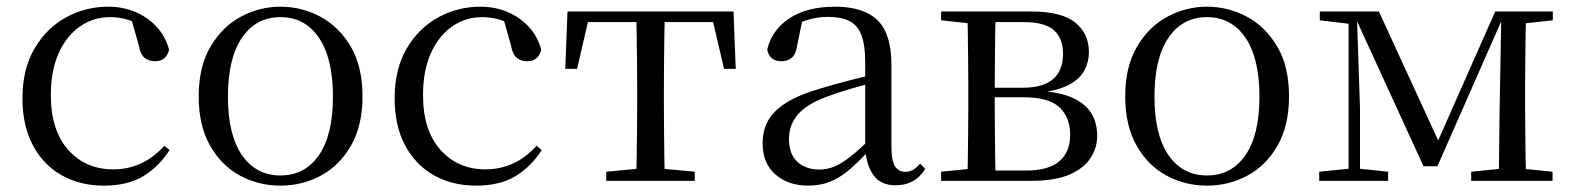

<svg xmlns="http://www.w3.org/2000/svg" viewBox="-20 -551 4795 585"><path d="M296.6 14.6Q223.8 14.6 167.8 -17.1Q111.8 -48.8 80.1 -108.5Q48.4 -168.3 48.4 -251.4Q48.4 -340.7 85.2 -403.2Q121.9 -465.8 181.5 -498.2Q241 -530.6 309.8 -530.6Q354.5 -530.6 392.7 -514.4Q430.9 -498.1 457.7 -468.8Q484.5 -439.5 495.2 -399.3Q486.3 -364.4 452.7 -364.4Q432 -364.4 419.6 -375.7Q407.1 -386.9 402.7 -413.5L377.7 -501.6L427.8 -461.9Q397.5 -482.4 370.4 -490.6Q343.3 -498.8 315 -498.8Q263.9 -498.8 222.9 -469.9Q182 -441 158.5 -388.2Q134.9 -335.4 134.9 -261.5Q134.9 -153.9 187.9 -94.5Q240.8 -35 325.2 -35Q370 -35 408.9 -52.7Q447.9 -70.3 480.8 -106.9L496.6 -93.9Q463.6 -42.3 415.9 -13.8Q368.2 14.6 296.6 14.6Z M834.5 14.6Q768.2 14.6 711.4 -15.9Q654.6 -46.5 620 -107.4Q585.4 -168.3 585.4 -257.8Q585.4 -347.6 621.1 -408.5Q656.7 -469.3 713.7 -500Q770.7 -530.6 834.5 -530.6Q899.2 -530.6 956.2 -500.1Q1013.2 -469.5 1048.9 -408.7Q1084.5 -347.8 1084.5 -257.8Q1084.5 -168 1049.4 -107.2Q1014.3 -46.3 957.5 -15.8Q900.7 14.6 834.5 14.6ZM834.5 -16.4Q909 -16.4 951.7 -78.2Q994.4 -140.1 994.4 -256.6Q994.4 -373.4 951.7 -436.1Q909 -498.8 834.5 -498.8Q760.1 -498.8 717.3 -436.1Q674.5 -373.4 674.5 -256.6Q674.5 -140.1 717.3 -78.2Q760.1 -16.4 834.5 -16.4Z M1430.6 14.6Q1357.8 14.6 1301.8 -17.1Q1245.8 -48.8 1214.1 -108.5Q1182.4 -168.3 1182.4 -251.4Q1182.4 -340.7 1219.2 -403.2Q1255.9 -465.8 1315.5 -498.2Q1375 -530.6 1443.8 -530.6Q1488.5 -530.6 1526.7 -514.4Q1564.9 -498.1 1591.7 -468.8Q1618.5 -439.5 1629.2 -399.3Q1620.3 -364.4 1586.7 -364.4Q1566 -364.4 1553.6 -375.7Q1541.1 -386.9 1536.7 -413.5L1511.7 -501.6L1561.8 -461.9Q1531.5 -482.4 1504.4 -490.6Q1477.3 -498.8 1449 -498.8Q1397.9 -498.8 1356.9 -469.9Q1316 -441 1292.5 -388.2Q1268.9 -335.4 1268.9 -261.5Q1268.9 -153.9 1321.9 -94.5Q1374.8 -35 1459.2 -35Q1504 -35 1542.9 -52.7Q1581.9 -70.3 1614.8 -106.9L1630.6 -93.9Q1597.6 -42.3 1549.9 -13.8Q1502.2 14.6 1430.6 14.6Z M1702.3 -341.2 1709.1 -516H2214.9L2221.7 -341.2H2186.1L2145.8 -513.4L2188.2 -483.7H1735.7L1778.2 -513.4L1738.3 -341.2ZM1827.2 0V-27.8L1941.9 -38.6H1982.3L2096.8 -27.8V0ZM1918.2 0Q1919.2 -24.4 1919.8 -65.3Q1920.4 -106.3 1920.9 -150.3Q1921.4 -194.3 1921.4 -228.5V-288.3Q1921.4 -321.7 1920.9 -365.7Q1920.4 -409.7 1919.8 -450.7Q1919.2 -491.8 1918.2 -516H2005.8Q2004.8 -491.8 2004.3 -450.7Q2003.8 -409.7 2003.3 -365.7Q2002.8 -321.7 2002.8 -288.3V-228.5Q2002.8 -194.3 2003.3 -150.3Q2003.8 -106.3 2004.3 -65.3Q2004.8 -24.4 2005.8 0Z M2441.7 14.6Q2382.5 14.6 2343.1 -19.1Q2303.6 -52.8 2303.6 -115.1Q2303.6 -153.9 2320.8 -184.3Q2337.9 -214.6 2377.4 -239Q2416.9 -263.5 2482.9 -282.3Q2524.8 -294.9 2570.8 -306.7Q2616.8 -318.5 2656.8 -327.7V-303.3Q2616.8 -293.3 2575.7 -281.5Q2534.6 -269.7 2500.6 -257Q2437.3 -233.6 2410.6 -201.7Q2383.9 -169.7 2383.9 -128.2Q2383.9 -81.6 2409.5 -58Q2435.2 -34.4 2477.1 -34.4Q2499.6 -34.4 2521.6 -43.3Q2543.6 -52.2 2571.7 -74.2Q2599.7 -96.3 2637.8 -134.4L2646.5 -87.1H2622.9Q2591.7 -53.7 2564.5 -31.1Q2537.2 -8.4 2508.1 3.1Q2479 14.6 2441.7 14.6ZM2708.8 13.6Q2664.1 13.6 2641.8 -16.6Q2619.5 -46.7 2616.2 -99.7V-103.3V-359Q2616.2 -415 2604.1 -445.3Q2591.9 -475.6 2566.7 -487.6Q2541.6 -499.6 2502 -499.6Q2473.3 -499.6 2444.1 -491.4Q2414.9 -483.2 2381.7 -464.7L2425.2 -491.9L2408.8 -412.7Q2405.2 -386 2392.7 -375.2Q2380.1 -364.3 2361.4 -364.3Q2325.2 -364.3 2317.5 -399.7Q2332.4 -461 2386.1 -495.8Q2439.8 -530.6 2524.2 -530.6Q2611.5 -530.6 2653.8 -489.2Q2696 -447.8 2696 -354.6V-107.7Q2696 -60.8 2707.1 -44.2Q2718.1 -27.5 2738.4 -27.5Q2751 -27.5 2761 -33.2Q2771 -38.8 2783.4 -52.1L2799.1 -36.7Q2783.2 -10.7 2760.6 1.4Q2738 13.6 2708.8 13.6Z M2847.5 0V-27.8L2956.7 -38.6L2970.2 -31.3H3104.6Q3174.8 -31.3 3207.7 -59.7Q3240.7 -88.1 3240.7 -140.4Q3240.7 -192.3 3208.8 -223.4Q3177 -254.6 3098.6 -254.6H2970.2V-283.7H3096Q3218.9 -283.7 3218.9 -387.5Q3218.9 -434.3 3191.2 -459Q3163.4 -483.7 3099 -483.7H2970.2L2956.7 -477.4L2847.5 -489.1V-516H3121.6Q3214.5 -516 3256.2 -482.3Q3297.8 -448.6 3297.8 -391.7Q3297.8 -362.3 3283.7 -335.8Q3269.5 -309.3 3234.1 -291.2Q3198.7 -273.1 3134.5 -267.5L3137.1 -274.5Q3204.6 -271.7 3245.4 -254Q3286.1 -236.3 3304.6 -206.6Q3323 -177 3323 -136.9Q3323 -101.9 3303.6 -70.8Q3284.2 -39.6 3240.2 -19.8Q3196.2 0 3121.6 0ZM2927.1 0Q2928.3 -24.4 2928.8 -65.3Q2929.3 -106.3 2929.8 -150.3Q2930.3 -194.3 2930.3 -228.5V-288.3Q2930.3 -321.7 2929.8 -365.7Q2929.3 -409.7 2928.8 -450.7Q2928.3 -491.8 2927.1 -516H3013.8Q3012.8 -491.8 3012.3 -450.2Q3011.8 -408.7 3011.3 -361.2Q3010.8 -313.7 3010.8 -272V-228.5Q3010.8 -194.3 3011.3 -150.3Q3011.8 -106.3 3012.3 -65.3Q3012.8 -24.4 3013.8 0Z M3657.5 14.6Q3591.2 14.6 3534.4 -15.9Q3477.6 -46.5 3443 -107.4Q3408.4 -168.3 3408.4 -257.8Q3408.4 -347.6 3444.1 -408.5Q3479.7 -469.3 3536.7 -500Q3593.7 -530.6 3657.5 -530.6Q3722.2 -530.6 3779.2 -500.1Q3836.2 -469.5 3871.9 -408.7Q3907.5 -347.8 3907.5 -257.8Q3907.5 -168 3872.4 -107.2Q3837.3 -46.3 3780.5 -15.8Q3723.7 14.6 3657.5 14.6ZM3657.5 -16.4Q3732 -16.4 3774.7 -78.2Q3817.4 -140.1 3817.4 -256.6Q3817.4 -373.4 3774.7 -436.1Q3732 -498.8 3657.5 -498.8Q3583.1 -498.8 3540.3 -436.1Q3497.5 -373.4 3497.5 -256.6Q3497.5 -140.1 3540.3 -78.2Q3583.1 -16.4 3657.5 -16.4Z M4317.3 -44.4 4108.3 -500.2H4102.6V-516H4181.3L4371.9 -101.4H4352.3L4535.7 -516H4567.3V-500.6H4560.5L4359.6 -44.4ZM4546.6 0 4549.2 -221.5 4554.5 -516H4630Q4629 -491.8 4628.4 -450.7Q4627.8 -409.7 4627.3 -365.7Q4626.8 -321.7 4626.8 -288.3V-228.5Q4626.8 -194.3 4627.3 -150.3Q4627.8 -106.3 4628.4 -65.3Q4629 -24.4 4630 0ZM3999.5 0V-27.8L4098.2 -37.8H4114.3L4209.4 -27.8V0ZM4462.6 0V-27.8L4570.8 -38.6H4603L4710.4 -27.8V0ZM4001.3 -489.1V-516H4111.1V-477.4H4099.3ZM4089 0V-516H4113.8L4123.7 -222.7V0ZM4584.5 -477.4V-516H4711.2V-489.1L4603.8 -477.4Z"/></svg>

Font: Noto Serif KR
Style: Regular
Weight: 200
Designer: Ryoko NISHIZUKA 西塚涼子 (kana & ideographs); Frank Grießhammer (Latin, Greek & Cyrillic); Wenlong ZHANG 张文龙 (bopomofo); San
Foundry: Adobe
Version: Version 2.001;hotconv 1.1.0;makeotfexe 2.6.0